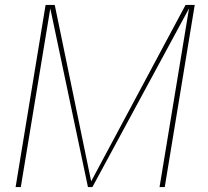

<svg xmlns="http://www.w3.org/2000/svg" viewBox="-20 -755 840 775"><path d="M353 0H335L183 -721L64 0H43L164 -735H201L348 -23L729 -735H766L645 0H624L743 -721Z"/></svg>

Font: Iosevka Aile Thin Oblique
Style: Regular
Weight: 100
Italic angle: -9°
Designer: Belleve Invis
Foundry: Belleve Invis
Version: Version 31.1.0; ttfautohint (v1.8.4)